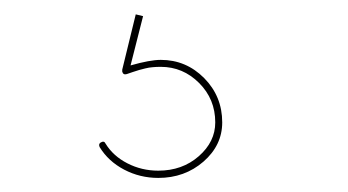

<svg xmlns="http://www.w3.org/2000/svg" viewBox="-20 -30 490 270"><path d="M181.2 -7.3 163.6 62Q190.9 54.2 206.1 54.2Q241.7 54.2 267.1 79.8Q292.5 105.5 292.5 142.1Q292.5 174.3 266.1 197.3Q239.7 220.2 202.6 220.2Q176.8 220.2 154.5 208.5Q132.3 196.8 120.1 176.8Q118.2 172.4 121.6 170.4Q126.5 167.5 128.4 171.9Q139.2 189.5 159.2 199.7Q179.2 210 202.6 210Q236.3 210 259.5 189.7Q282.7 169.4 282.7 142.1Q282.7 109.4 260 86.7Q237.3 64 206.1 64Q199.7 64 194.6 64.5Q189.5 64.9 184.3 66.2Q179.2 67.4 175.8 68.4Q172.4 69.3 166.7 71.3Q161.1 73.2 158.2 74.2Q153.3 75.7 151.9 70.8V67.9L170.9 -9.8Z"/></svg>

Font: ZnikomitNo25
Style: Regular
Weight: 100
Designer: gluk
Foundry: gluk
Version: Version 0.56